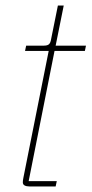

<svg xmlns="http://www.w3.org/2000/svg" viewBox="-20 -670 329 690"><path d="M85 0Q75 0 68.5 -3.5Q62 -7 62 -15Q62 -21 64 -31L155 -487H70L74 -506H138Q151 -506 156.5 -511.5Q162 -517 164 -531L188 -650H209L180 -506H289L285 -487H176L83 -19H184L180 0Z"/></svg>

Font: IBM Plex Sans Cond Thin
Style: Italic
Weight: 100
Width: 3
Italic angle: -11°
Designer: Mike Abbink, Paul van der Laan, Pieter van Rosmalen
Foundry: Bold Monday
Version: Version 1.3